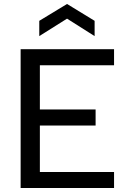

<svg xmlns="http://www.w3.org/2000/svg" viewBox="-20 -948 635 968"><path d="M84 -700H555V-619H181V-396H462V-315H181V-81H555V0H84ZM178 -843 318 -928 457 -843V-766L318 -854L178 -766Z"/></svg>

Font: AF Albert Sans Medium
Style: Regular
Weight: 500
Designer: Andreas Rasmussen
Foundry: a.Foundry
Version: Version 1.300;Glyphs 3.2 (3231)